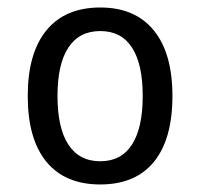

<svg xmlns="http://www.w3.org/2000/svg" viewBox="-20 -485 540 517"><path d="M250 -401.4Q193.4 -401.4 164.1 -356.9Q134.8 -312.5 134.8 -226.6Q134.8 -140.6 164.1 -95.7Q193.4 -50.8 250 -50.8Q306.6 -50.8 335.4 -95.7Q364.3 -140.6 364.3 -226.6Q364.3 -312.5 335.4 -356.9Q306.6 -401.4 250 -401.4ZM250 -464.8Q343.8 -464.8 394 -403.3Q444.3 -341.8 444.3 -226.6Q444.3 -110.4 394.5 -49.3Q344.7 11.7 250 11.7Q155.3 11.7 105 -49.3Q54.7 -110.4 54.7 -226.6Q54.7 -341.8 105 -403.3Q155.3 -464.8 250 -464.8Z"/></svg>

Font: BabelStone Mayan Numerals
Style: Regular
Weight: 400
Designer: Andrew West
Foundry: BabelStone
Version: Version 11.000 June 09, 2018